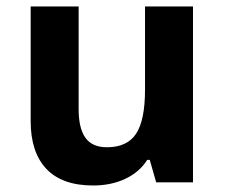

<svg xmlns="http://www.w3.org/2000/svg" viewBox="-20 -566 697 596"><path d="M269 9.8Q172.9 9.8 124 -41.7Q75.2 -93.3 75.2 -189.9V-545.9H224.1V-227.1Q224.1 -168 245.1 -138.4Q266.1 -108.9 312 -108.9Q374.5 -108.9 402.3 -150.6Q430.2 -192.4 430.2 -289.1V-545.9H579.1V0H464.8L444.8 -69.8H437Q413.1 -31.7 369.1 -11Q325.2 9.8 269 9.8Z"/></svg>

Font: NotoSans-Bold
Style: Bold
Weight: 700
Designer: Monotype Design team
Foundry: Monotype Imaging Inc.
Version: Version 1.04